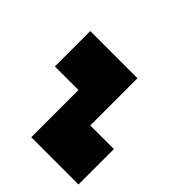

<svg xmlns="http://www.w3.org/2000/svg" viewBox="-79 -1047 719 719"><g transform="rotate(-45 281.0 -687.5)"><path d="M0 -500H187.5V-625H437.5V-875H250V-750H0Z"/></g></svg>

Font: Faithful 32x
Style: Semibold
Weight: 400
Foundry: Faithful Resource Pack
Version: Version 1.0; January 27, 2023